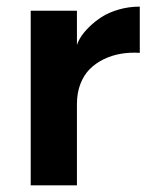

<svg xmlns="http://www.w3.org/2000/svg" viewBox="-20 -554 456 574"><path d="M210 -243.2V0H71.8V-522H210V-418.9Q212.9 -429.7 221.7 -443.6Q230.5 -457.5 246.8 -473.6Q263.2 -489.7 283.9 -503.2Q304.7 -516.6 334.7 -525.4Q364.7 -534.2 397.9 -534.2V-396Q368.7 -397.9 341.6 -393.3Q314.5 -388.7 290.3 -377Q266.1 -365.2 248.3 -347.4Q230.5 -329.6 220.2 -302.7Q210 -275.9 210 -243.2Z"/></svg>

Font: Standard
Style: Bold
Weight: 400
Designer: Bryce Wilner
Version: Version 2.000;PS 2.0;hotconv 16.6.51;makeotf.lib2.5.65220 DE